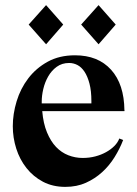

<svg xmlns="http://www.w3.org/2000/svg" viewBox="-20 -716 537 750"><path d="M92 -620 160 -696 227 -620 160 -543ZM297 -620 365 -696 432 -620 365 -543ZM466 -282H145Q149 -234 163.5 -199Q178 -164 199 -142Q220 -120 247 -109.5Q274 -99 303 -99Q329 -99 352 -105Q375 -111 394 -121.5Q413 -132 426.5 -145.5Q440 -159 446 -175L461 -169Q448 -135 427.5 -102Q407 -69 379 -43.5Q351 -18 315.5 -2Q280 14 235 14Q186 14 148 -6Q110 -26 83.5 -59.5Q57 -93 43.5 -135.5Q30 -178 30 -223Q30 -271 45 -320.5Q60 -370 90.5 -410Q121 -450 166.5 -475Q212 -500 273 -500Q363 -500 414 -443.5Q465 -387 466 -285L467 -283H466ZM337 -321Q337 -361 329.5 -389.5Q322 -418 310 -436Q298 -454 282.5 -462Q267 -470 250 -470Q222 -470 201.5 -455Q181 -440 168 -417Q155 -394 149 -368Q143 -342 143 -319V-312H337Z"/></svg>

Font: Bluu Next Cyrillic
Style: Bold
Weight: 700
Designer: Igor Stepanchenko
Foundry: Igor Stepanchenko
Version: Version 1.000